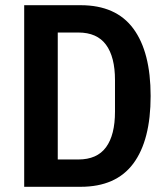

<svg xmlns="http://www.w3.org/2000/svg" viewBox="-20 -718 640 738"><path d="M73 -698H290Q426 -698 492.5 -608Q559 -518 559 -349Q559 -179 492.5 -89.5Q426 0 290 0H73ZM281 -105Q353 -105 387.5 -152Q422 -199 422 -289V-410Q422 -499 387.5 -546Q353 -593 281 -593H202V-105Z"/></svg>

Font: IBM Plex Mono SmBld
Style: Regular
Weight: 600
Monospace: yes
Designer: Mike Abbink, Paul van der Laan, Pieter van Rosmalen
Foundry: Bold Monday
Version: Version 2.3